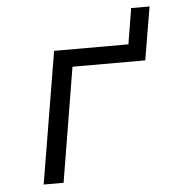

<svg xmlns="http://www.w3.org/2000/svg" viewBox="-49 -703 698 749"><g transform="rotate(-5 300.0 -328.0)"><path d="M178 -516H469L492 -656H564L529 -448H244L170 0H92Z"/></g></svg>

Font: iA Writer Mono V
Style: Regular
Weight: 400
Italic angle: -9.5°
Designer: Mike Abbink, Paul van der Laan, Pieter van Rosmalen
Foundry: Bold Monday
Version: Version 2.000